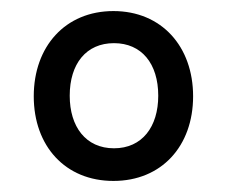

<svg xmlns="http://www.w3.org/2000/svg" viewBox="-20 -748 412 347"><path d="M185 -421C272 -421 329 -484 329 -574C329 -664 272 -728 185 -728C98 -728 41 -664 41 -574C41 -484 98 -421 185 -421ZM186 -480C135 -480 106 -519 106 -575C106 -633 136 -670 186 -670C236 -670 266 -633 266 -575C266 -519 237 -480 186 -480Z"/></svg>

Font: Noto Serif Devanagari SemiCondensed SemiBold
Style: Regular
Weight: 600
Width: 4
Designer: Universal Thirst, Indian Type Foundry and the Monotype Design Team
Foundry: Monotype Imaging Inc.
Version: Version 2.004